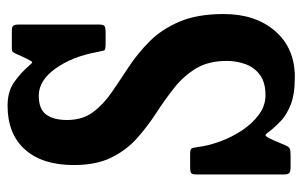

<svg xmlns="http://www.w3.org/2000/svg" viewBox="-169 -633 818 520"><g transform="rotate(-90 240.0 -373.0)"><path d="M359 -519Q347 -586 314.5 -631.5Q282 -677 241 -677Q204.5 -677 189.8 -657Q175 -637 175 -600.5Q175 -559 195.8 -530.8Q216.5 -502.5 249.2 -480Q282 -457.5 318.5 -433.5Q355 -409.5 387.8 -377Q420.5 -344.5 441.2 -296.2Q462 -248 462 -176Q462 -90 415.8 -36.8Q369.5 16.5 291.5 16.5Q245 16.5 217 5.5Q189 -5.5 172.8 -21Q156.5 -36.5 145 -51Q135.5 -66 131.5 -61.8Q127.5 -57.5 120 -41L106.5 -9Q102 1 97.2 3Q92.5 5 78.5 5H48.5Q36 5 31.8 1.8Q27.5 -1.5 27.5 -13.5V-249.5Q27.5 -261.5 31.2 -264.2Q35 -267 47 -267H84Q96 -267 98 -262.8Q100 -258.5 101.5 -248Q105 -218.5 116.8 -186.2Q128.5 -154 147.2 -126Q166 -98 190 -80.5Q214 -63 242 -63Q277 -63 297.2 -78Q317.5 -93 326.2 -117Q335 -141 335 -167.5Q335 -217.5 314.5 -251.2Q294 -285 262 -310.2Q230 -335.5 193.8 -359Q157.5 -382.5 125.5 -411Q93.5 -439.5 73.2 -480.5Q53 -521.5 53 -582Q53 -667.5 95.2 -714.5Q137.5 -761.5 213.5 -761.5Q252 -761.5 277 -744Q302 -726.5 321 -704.5Q329.5 -694 331.8 -694.8Q334 -695.5 341.5 -710.5L356 -742Q358.5 -747 360.8 -748.5Q363 -750 371 -750H416.5Q427 -750 430.2 -746.2Q433.5 -742.5 433.5 -731.5V-513.5Q433.5 -501.5 429.2 -498.8Q425 -496 413 -496H381Q364 -496 363.2 -500.5Q362.5 -505 359 -519Z"/></g></svg>

Font: Besley* Condensed Semi
Style: Regular
Weight: 600
Width: 3
Designer: Owen Earl
Foundry: indestructible type*
Version: Version 3.000; ttfautohint (v1.8.3)